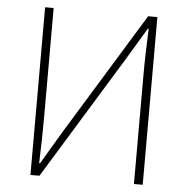

<svg xmlns="http://www.w3.org/2000/svg" viewBox="-52 -777 809 828"><g transform="rotate(5 352.5 -363.0)"><path d="M110 0V-726H147V-259Q147 -208 146 -157.5Q145 -107 143 -54H147L230 -194L556 -726H596V0H558V-473Q558 -525 559.5 -573Q561 -621 563 -672H559L475 -532L149 0Z"/></g></svg>

Font: Source Han Sans SC ExtraLight
Style: Regular
Weight: 250
Designer: Ryoko NISHIZUKA 西塚涼子 (kana, bopomofo & ideographs); Paul D. Hunt (Latin, Greek & Cyrillic); Sandoll Communications 산돌커뮤니
Foundry: Adobe
Version: Version 2.004;hotconv 1.0.118;makeotfexe 2.5.65603